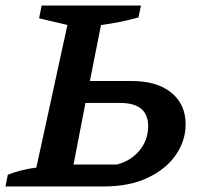

<svg xmlns="http://www.w3.org/2000/svg" viewBox="-41 -672 715 692"><path d="M-21 0 -13 -42Q30 -60 90 -68L202 -582L100 -606L109 -652H467L458 -609Q425 -600 391 -593Q357 -586 323 -582L283 -380H434Q525 -380 576.5 -338Q628 -296 628 -224Q628 -165 593 -114Q558 -63 492 -31.5Q426 0 333 0ZM224 -79H380Q431 -92 462 -130Q493 -168 493 -217Q493 -301 392 -301H267Z"/></svg>

Font: Piazzolla SC SemiBold
Style: Italic
Weight: 600
Italic angle: -11.3°
Designer: Juan Pablo del Peral
Foundry: Huerta Tipografica
Version: Version 1.330